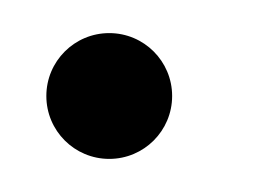

<svg xmlns="http://www.w3.org/2000/svg" viewBox="-20 -96 167 116"><path d="M46 0C67 0 84 -17 84 -38C84 -59 67 -76 46 -76C25 -76 8 -59 8 -38C8 -17 25 0 46 0Z"/></svg>

Font: Advent Pro
Style: Medium
Weight: 500
Designer: Andreas Kalpakidis
Foundry: Andreas Kalpakidis
Version: Version 2.002 2008